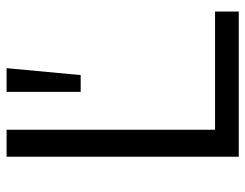

<svg xmlns="http://www.w3.org/2000/svg" viewBox="-101 -644 745 583"><g transform="rotate(-90 271.5 -352.5)"><path d="M87 0V-705H169V-72H528V0ZM284 -480V-705H356L335 -480Z"/></g></svg>

Font: Nunito Sans
Style: Regular
Weight: 400
Designer: Vernon Adams
Foundry: Vernon Adams
Version: Version 3.101; ttfautohint (v1.8.4.7-5d5b);gftools[0.9.27]